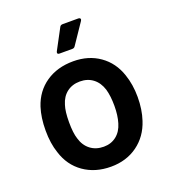

<svg xmlns="http://www.w3.org/2000/svg" viewBox="-130 -797 806 903"><g transform="rotate(-20 272.5 -346.0)"><path d="M57 -143Q40 -192 40 -257Q40 -321 56 -371Q79 -441 136 -480Q193 -519 273 -519Q349 -519 404.5 -480Q460 -441 483 -372Q501 -320 501 -258Q501 -195 484 -144Q461 -73 405 -32.5Q349 8 272 8Q193 8 136 -32Q79 -72 57 -143ZM373 -172Q384 -208 384 -256Q384 -305 374 -340Q362 -378 335 -398.5Q308 -419 270 -419Q232 -419 205 -398.5Q178 -378 167 -340Q157 -310 157 -256Q157 -202 167 -172Q178 -134 205.5 -113Q233 -92 272 -92Q309 -92 335.5 -113Q362 -134 373 -172ZM287 -700H365Q372 -700 374.5 -695.5Q377 -691 373 -685L304 -583Q299 -575 290 -575H225Q218 -575 216 -579Q214 -583 217 -589L272 -692Q276 -700 287 -700Z"/></g></svg>

Font: Barlow SemiBold
Style: Regular
Weight: 600
Designer: Jeremy Tribby
Foundry: Tribby Type
Version: Version 1.422